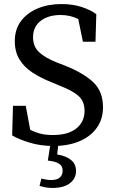

<svg xmlns="http://www.w3.org/2000/svg" viewBox="-20 -705 573 947"><path d="M243 15Q180 15 126 -1.5Q72 -18 40 -37L44 -183H107L129 -65Q154 -52 180.5 -45.5Q207 -39 241 -39Q316 -39 356.5 -71.5Q397 -104 397 -158Q397 -205 367.5 -231.5Q338 -258 273 -283L235 -299Q182 -320 141 -346.5Q100 -373 76.5 -411Q53 -449 53 -502Q53 -560 83 -600.5Q113 -641 165 -663Q217 -685 283 -685Q339 -685 383 -670.5Q427 -656 455 -635L451 -499H389L366 -611Q327 -631 279 -631Q218 -631 180.5 -602Q143 -573 143 -521Q143 -476 172.5 -448Q202 -420 260 -397L299 -382Q392 -345 440 -299.5Q488 -254 488 -176Q488 -117 457 -74Q426 -31 371 -8Q316 15 243 15ZM216 87 230 -3H269L262 57Q303 63 329 83Q355 103 355 139Q355 175 325 198.5Q295 222 239 222Q217 222 200.5 218.5Q184 215 175 212L184 176Q195 178 206.5 180.5Q218 183 233 183Q261 183 275 170.5Q289 158 289 137Q289 114 271.5 102.5Q254 91 216 87Z"/></svg>

Font: Source Serif 4 SmText
Style: Regular
Weight: 400
Designer: Frank Grießhammer
Foundry: Adobe
Version: Version 4.005;hotconv 1.1.0;makeotfexe 2.6.0